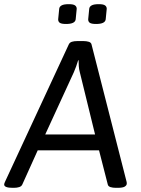

<svg xmlns="http://www.w3.org/2000/svg" viewBox="-43 -899 676 921"><path d="M357 -702Q372 -702 383 -698.5Q394 -695 396 -686L564 -28Q565 -25 565 -22.5Q565 -20 565 -18Q565 -10 555.5 -4Q546 2 521 2H513Q498 2 487 -1.5Q476 -5 474 -14L432 -178H138L64 -14Q60 -5 49 -1.5Q38 2 23 2H18Q-23 2 -23 -14Q-23 -19 -18 -29L287 -686Q291 -695 301.5 -698.5Q312 -702 328 -702ZM334 -610H332Q328 -596 322.5 -581Q317 -566 311 -552L174 -254H413L340 -552Q336 -566 335 -581Q334 -596 334 -610ZM431 -879Q453 -879 461 -873Q469 -867 469 -857L464 -806Q461 -784 418 -784Q396 -784 388 -789.5Q380 -795 380 -806L385 -857Q386 -867 396.5 -873Q407 -879 431 -879ZM287 -879Q309 -879 317 -873Q325 -867 325 -857L320 -806Q317 -784 274 -784Q252 -784 244 -789.5Q236 -795 236 -806L241 -857Q242 -867 252.5 -873Q263 -879 287 -879Z"/></svg>

Font: Asap VF Beta
Style: Italic
Weight: 400
Italic angle: -6°
Designer: Pablo Cosgaya
Foundry: Pablo Cosgaya
Version: Version 1.007